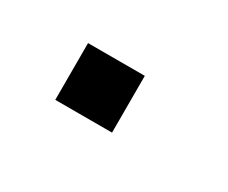

<svg xmlns="http://www.w3.org/2000/svg" viewBox="-33 -298 233 196"><g transform="rotate(30 83.5 -199.5)"><path d="M33.2 -166.5V-233.4H100.1V-166.5Z"/></g></svg>

Font: Malkor
Style: Regular
Weight: 400
Version: Version 1.3